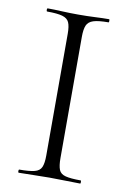

<svg xmlns="http://www.w3.org/2000/svg" viewBox="-75 -672 480 719"><g transform="rotate(10 165.0 -312.5)"><path d="M192 -81Q192 -52 198 -37Q204 -22 223.5 -17Q243 -12 281 -12Q283 -12 283 -6Q283 0 281 0Q257 0 228 -1Q199 -2 164 -2Q131 -2 101.5 -1Q72 0 48 0Q45 0 45 -6Q45 -12 48 -12Q86 -12 105.5 -17Q125 -22 131.5 -37Q138 -52 138 -81V-544Q138 -573 131.5 -587.5Q125 -602 105.5 -607.5Q86 -613 48 -613Q45 -613 45 -619Q45 -625 48 -625Q72 -625 101.5 -623.5Q131 -622 164 -622Q199 -622 228.5 -623.5Q258 -625 281 -625Q283 -625 283 -619Q283 -613 281 -613Q243 -613 224 -607Q205 -601 198.5 -586Q192 -571 192 -542Z"/></g></svg>

Font: Cormorant Garamond Light
Style: Regular
Weight: 300
Designer: Christian Thalmann (Catharsis Fonts)
Foundry: Catharsis Fonts
Version: Version 4.001